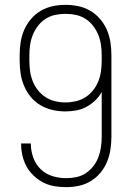

<svg xmlns="http://www.w3.org/2000/svg" viewBox="-20 -763 540 791"><path d="M253 8Q228 8 204 4Q180 0 158.5 -11Q137 -22 119 -39Q101 -56 89.5 -77Q78 -98 72.5 -122Q67 -146 67 -170Q67 -171 67 -171Q67 -171 67 -172H107Q107 -172 107 -171.5Q107 -171 107 -171Q107 -142 117 -114Q127 -86 147.5 -66Q168 -46 196 -37.5Q224 -29 253 -29Q274 -29 295 -33.5Q316 -38 334 -50Q352 -62 365 -79Q378 -96 385.5 -116Q393 -136 396 -157.5Q399 -179 399 -200V-384Q388 -364 371.5 -348.5Q355 -333 335.5 -322.5Q316 -312 293.5 -308Q271 -304 249 -304Q222 -304 196 -310Q170 -316 147 -329.5Q124 -343 107 -363.5Q90 -384 79.5 -408.5Q69 -433 65 -459.5Q61 -486 61 -512V-535Q61 -562 65 -588.5Q69 -615 79.5 -639.5Q90 -664 107.5 -684.5Q125 -705 148 -718.5Q171 -732 197 -737.5Q223 -743 250 -743Q277 -743 303 -737.5Q329 -732 352 -718.5Q375 -705 392.5 -684.5Q410 -664 420.5 -639.5Q431 -615 435 -588.5Q439 -562 439 -535V-200Q439 -174 435 -147.5Q431 -121 421 -96.5Q411 -72 394 -51.5Q377 -31 354 -17Q331 -3 305 2.5Q279 8 253 8ZM250 -341Q271 -341 292.5 -346Q314 -351 332 -362.5Q350 -374 363.5 -391Q377 -408 385 -428Q393 -448 396 -469.5Q399 -491 399 -512V-535Q399 -557 396 -578Q393 -599 385 -619Q377 -639 363.5 -656.5Q350 -674 332 -685.5Q314 -697 293 -701.5Q272 -706 250 -706Q228 -706 207 -701.5Q186 -697 168 -685.5Q150 -674 136.5 -656.5Q123 -639 115 -619Q107 -599 104 -578Q101 -557 101 -535V-512Q101 -491 104 -469.5Q107 -448 115 -428Q123 -408 136.5 -391Q150 -374 168 -362.5Q186 -351 207 -346Q228 -341 250 -341Z"/></svg>

Font: Iosevka SS04 Extralight
Style: Regular
Weight: 200
Monospace: yes
Designer: Belleve Invis
Foundry: Belleve Invis
Version: Version 19.0.0; ttfautohint (v1.8.4)